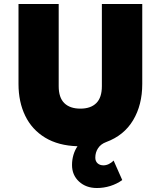

<svg xmlns="http://www.w3.org/2000/svg" viewBox="-20 -720 808 965"><path d="M467 225Q412.5 225 377.2 192.5Q342 160 342 109.5Q342 83 349 59Q356 35 369.5 15Q273 12 206.8 -28.2Q140.5 -68.5 106.8 -138Q73 -207.5 73 -298V-700H275V-287Q275 -229.5 303.2 -201.8Q331.5 -174 384 -174Q436 -174 464 -201.8Q492 -229.5 492 -287V-700H695V-298Q695 -192.5 649 -115.8Q603 -39 513.5 -6Q486.5 4 472.8 25Q459 46 459 72.5Q459 90 470.2 100.5Q481.5 111 500 111Q513.5 111 527 104.5Q540.5 98 551 87L594.5 185Q567 204.5 534.2 214.8Q501.5 225 467 225Z"/></svg>

Font: Geologica Black
Style: Regular
Weight: 900
Designer: Sindre Bremnes, Frode Helland
Foundry: Monokrom Skriftforlag AS
Version: Version 1.010;gftools[0.9.28]